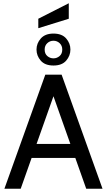

<svg xmlns="http://www.w3.org/2000/svg" viewBox="-20 -1158 656 1178"><path d="M458 -189H158V-275H458ZM294 -607H322L107 0H7L258 -700H358L609 0H509ZM308 -756Q256 -756 230 -786Q204 -816 204 -854Q204 -892 230.5 -922Q257 -952 308 -952Q360 -952 386 -922Q412 -892 412 -854Q412 -816 386 -786Q360 -756 308 -756ZM308 -800Q329 -800 345.5 -814Q362 -828 362 -854Q362 -878 346 -893Q330 -908 308 -908Q286 -908 270 -893Q254 -878 254 -854Q254 -828 270.5 -814Q287 -800 308 -800ZM215 -985V-1043L402 -1138V-1043Z"/></svg>

Font: Cabin VF Beta
Style: Regular
Weight: 400
Designer: Pablo Impallari
Foundry: Pablo Impallari. http://www.impallari.com Igino Marini. http://www.ikern.com
Version: Version 2.200